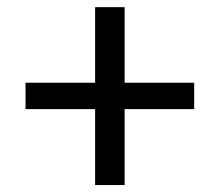

<svg xmlns="http://www.w3.org/2000/svg" viewBox="-20 -620 626 547"><path d="M251 -92.8V-309.1H52.7V-384.3H251V-599.6H335V-384.3H533.2V-309.1H335V-92.8Z"/></svg>

Font: CaskaydiaMono NF SemiLight
Style: Regular
Weight: 350
Designer: Aaron Bell
Foundry: Saja Typeworks
Version: Version 2111.001; ttfautohint (v1.8.4);Nerd Fonts 3.1.1